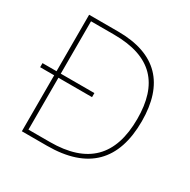

<svg xmlns="http://www.w3.org/2000/svg" viewBox="-159 -866 1011 1019"><g transform="rotate(30 346.0 -357.0)"><path d="M280 -714H103V-368H17V-343H103V0H257C507 0 628 -125 628 -364C628 -591 516 -714 280 -714ZM270 -689C502 -689 601 -575 601 -363C601 -136 489 -25 260 -25H129V-343H335V-368H129V-689Z"/></g></svg>

Font: Noto Sans Sinhala Thin
Style: Regular
Weight: 100
Designer: Jelle Bosma - Monotype Design Team
Foundry: Monotype Imaging Inc.
Version: Version 2.006